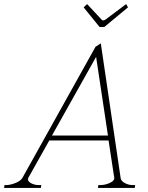

<svg xmlns="http://www.w3.org/2000/svg" viewBox="-53 -919 723 939"><path d="M434 -787 356 -883 373 -899 443 -824Q446 -819 452 -819Q456 -819 464 -824L564 -899L573 -883L457 -787ZM608 -14 606 0H426L428 -14H440Q459 -14 481 -23Q503 -32 506 -45Q506 -48 505.5 -53Q505 -58 504 -61L478 -232H188L92 -61Q91 -60 87.5 -53.5Q84 -47 84 -45Q82 -32 99 -23Q116 -14 135 -14H149L147 0H-33L-31 -14H-17Q4 -16 26 -25.5Q48 -35 56 -48L414 -690L440 -707L537 -48Q539 -34 557 -24Q575 -14 594 -14ZM475 -256 417 -641 201 -256Z"/></svg>

Font: Taviraj Thin
Style: Italic
Weight: 250
Italic angle: -12°
Designer: Katatrad Team
Foundry: CadsonDemak
Version: Version 1.001